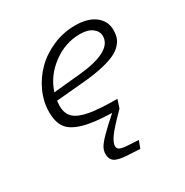

<svg xmlns="http://www.w3.org/2000/svg" viewBox="-164 -608 941 977"><g transform="rotate(-30 307.0 -120.0)"><path d="M215.8 169.9Q215.8 150.9 224.9 133.5Q233.9 116.2 262.9 85.9Q292 55.7 350.1 4.9Q241.7 2 181.6 -15.9Q121.6 -33.7 97.9 -66.9Q74.2 -100.1 74.2 -158.2Q74.2 -218.3 100.3 -275.9Q126.5 -333.5 170.7 -377.4Q214.8 -421.4 277.3 -448.2Q339.8 -475.1 408.2 -475.1Q482.9 -475.1 524.9 -442.6Q566.9 -410.2 566.9 -357.9Q566.9 -333.5 560.8 -314.5Q554.7 -295.4 537.8 -276.9Q521 -258.3 492.4 -244.9Q463.9 -231.4 417.2 -220.7Q370.6 -210 307.1 -204.1L138.2 -189Q136.2 -169.4 136.2 -159.2Q136.2 -114.3 161.9 -89.8Q187.5 -65.4 245.6 -54.7Q303.7 -43.9 409.2 -43.9L393.1 4.9Q321.3 76.7 299.6 107.9Q277.8 139.2 277.8 158.2Q277.8 172.4 289.3 179.2Q300.8 186 334 188L398.9 191.9L382.8 234.9L308.1 231Q255.4 228 235.6 213.9Q215.8 199.7 215.8 169.9ZM408.2 -424.8Q320.8 -424.8 247.3 -369.9Q173.8 -314.9 147.9 -232.9L304.2 -248Q504.9 -267.6 504.9 -357.9Q504.9 -386.2 479.2 -405.5Q453.6 -424.8 408.2 -424.8Z"/></g></svg>

Font: IntelOne Mono Light
Style: Italic
Weight: 300
Italic angle: -16°
Designer: Fred Shallcrass
Foundry: Frere-Jones Type LLC
Version: Version 1.200;hotconv 1.1.0;makeotfexe 2.6.0;FJTRelease1.2